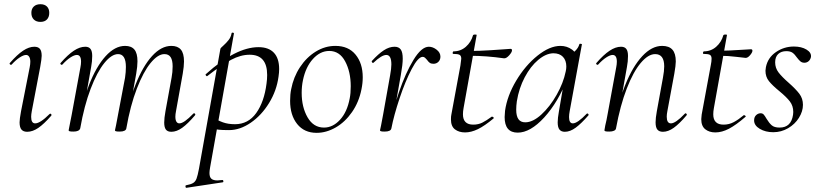

<svg xmlns="http://www.w3.org/2000/svg" viewBox="-20 -617 3894 912"><path d="M73 -36Q73 -51 80 -89L121 -297Q124 -312 124 -324Q124 -339 118.5 -347.5Q113 -356 104 -356Q92 -356 73.5 -344Q55 -332 35 -310Q34 -309 32 -309Q29 -309 26.5 -312.5Q24 -316 27 -318Q62 -358 90 -376.5Q118 -395 143 -395Q161 -395 169.5 -385Q178 -375 178 -352Q178 -338 171 -299L131 -89Q128 -73 128 -62Q128 -31 147 -31Q171 -31 215 -75Q217 -77 219 -77Q222 -77 224 -73.5Q226 -70 223 -67Q189 -28 162 -9.5Q135 9 109 9Q91 9 82 -1.5Q73 -12 73 -36ZM129 -556Q129 -575 140.5 -586Q152 -597 172 -597Q192 -597 203 -586Q214 -575 214 -556Q214 -536 203 -524.5Q192 -513 172 -513Q152 -513 140.5 -524.5Q129 -536 129 -556Z M760 -35Q760 -56 766 -89L795 -248Q800 -274 800 -302Q800 -331 790.5 -345.5Q781 -360 761 -360Q730 -360 695.5 -318Q661 -276 630 -196Q599 -116 580 -7L569 -8Q588 -124 623 -213Q658 -302 702 -350.5Q746 -399 794 -399Q824 -399 839 -381.5Q854 -364 854 -325Q854 -302 848 -267L816 -89Q813 -74 813 -63Q813 -47 818 -39Q823 -31 832 -31Q854 -31 898 -77Q900 -79 902 -79Q905 -79 907 -75.5Q909 -72 906 -69Q872 -29 845.5 -10Q819 9 794 9Q776 9 768 -1.5Q760 -12 760 -35ZM306 2Q306 1 314 -39L320 -69L362 -297Q365 -312 365 -324Q365 -356 345 -356Q333 -356 314.5 -344Q296 -332 276 -310Q275 -309 273 -309Q270 -309 267.5 -312.5Q265 -316 268 -318Q302 -357 330.5 -376Q359 -395 385 -395Q402 -395 410 -384.5Q418 -374 418 -351Q418 -325 413 -299L361 -7Q356 8 329 8Q315 8 310.5 6.5Q306 5 306 2ZM526 2 531 -21 541 -74 574 -248Q578 -275 578 -299Q578 -360 541 -360Q510 -360 475.5 -317.5Q441 -275 410.5 -195Q380 -115 361 -7L348 -8Q368 -124 402.5 -212.5Q437 -301 481.5 -350Q526 -399 574 -399Q604 -399 618.5 -381.5Q633 -364 633 -326Q633 -302 627 -267L580 -7Q579 0 571 4Q563 8 549 8Q535 8 530.5 6.5Q526 5 526 2Z M864 263Q886 259 897 252.5Q908 246 913.5 231.5Q919 217 925 185L1027 -386Q1027 -388 1041 -400.5Q1055 -413 1066 -427Q1077 -441 1080 -459Q1081 -463 1086.5 -462Q1092 -461 1091 -457L978 178Q975 195 975 205Q975 224 984 232Q993 240 1013 240Q1018 240 1036 238H1037Q1040 238 1041 243Q1042 248 1038 249L866 275Q862 276 861 270Q860 264 864 263ZM980 -8 990 -60Q1014 -45 1038.5 -36Q1063 -27 1096 -27Q1159 -27 1197 -80Q1235 -133 1246 -220Q1249 -241 1249 -261Q1249 -357 1166 -357Q1123 -357 1078 -333Q1033 -309 965 -256L963 -255Q960 -255 957.5 -259.5Q955 -264 958 -265Q1100 -393 1208 -393Q1256 -393 1281 -366.5Q1306 -340 1306 -289Q1306 -273 1303 -253Q1294 -186 1258 -127.5Q1222 -69 1171 -34Q1120 1 1068 1Q1035 1 1018.5 -1Q1002 -3 980 -8Z M1358 -138Q1358 -169 1363 -193Q1374 -251 1405 -298Q1436 -345 1480 -372Q1524 -399 1573 -399Q1635 -399 1669 -357.5Q1703 -316 1703 -250Q1703 -222 1697 -193Q1685 -132 1652 -84.5Q1619 -37 1574.5 -11.5Q1530 14 1484 14Q1425 14 1391.5 -28Q1358 -70 1358 -138ZM1641 -149Q1646 -173 1646 -207Q1646 -276 1619.5 -325.5Q1593 -375 1544 -375Q1501 -375 1466.5 -337Q1432 -299 1419 -236Q1413 -208 1413 -176Q1413 -108 1441 -59.5Q1469 -11 1519 -11Q1561 -11 1595 -48Q1629 -85 1641 -149Z M2017 -395Q2036 -395 2054 -381Q2072 -367 2072 -348Q2072 -333 2062.5 -323.5Q2053 -314 2039 -314Q2028 -314 2021.5 -318.5Q2015 -323 2008 -333Q2004 -338 1999 -342.5Q1994 -347 1988 -347Q1966 -347 1935.5 -289Q1905 -231 1878 -150Q1851 -69 1839 -7L1829 -8Q1844 -88 1875 -179Q1906 -270 1944 -332.5Q1982 -395 2017 -395ZM1785 2 1790 -21 1800 -74 1833 -259Q1839 -292 1839 -311Q1839 -356 1815 -356Q1793 -356 1754 -319L1752 -318Q1749 -318 1747 -321.5Q1745 -325 1746 -327Q1777 -361 1803 -378Q1829 -395 1854 -395Q1874 -395 1883.5 -382Q1893 -369 1893 -338Q1893 -311 1884 -261L1839 -7Q1836 8 1807 8Q1794 8 1789.5 6.5Q1785 5 1785 2Z M2122 -50Q2122 -65 2124 -73L2167 -306Q2171 -334 2171 -338Q2171 -352 2163 -356.5Q2155 -361 2133 -361Q2130 -361 2130 -366Q2130 -368 2131.5 -370.5Q2133 -373 2134 -373Q2168 -373 2193 -395Q2218 -417 2227 -450Q2229 -453 2236 -453Q2246 -453 2244 -450L2182 -104Q2179 -88 2179 -74Q2179 -25 2228 -25Q2252 -25 2271 -34.5Q2290 -44 2316 -63H2317Q2320 -63 2323.5 -60Q2327 -57 2325 -55Q2282 -19 2250 -3.5Q2218 12 2189 12Q2160 12 2141 -2.5Q2122 -17 2122 -50ZM2213 -352 2215 -375Q2257 -375 2311 -378.5Q2365 -382 2377 -383L2405 -385Q2412 -385 2412 -378Q2412 -369 2398.5 -354Q2385 -339 2374 -340Q2290 -352 2213 -352Z M2377 -61Q2377 -69 2379 -91Q2389 -162 2432 -234Q2475 -306 2533 -352.5Q2591 -399 2642 -399Q2673 -399 2697 -381.5Q2721 -364 2724 -330L2681 -357Q2695 -359 2711 -374Q2727 -389 2732 -407Q2733 -410 2739 -409Q2745 -408 2744 -406L2686 -89Q2683 -73 2683 -61Q2683 -31 2701 -31Q2723 -31 2767 -77Q2768 -78 2770 -78Q2773 -78 2775 -74.5Q2777 -71 2775 -69Q2741 -30 2714.5 -10.5Q2688 9 2663 9Q2646 9 2637.5 -1.5Q2629 -12 2629 -36Q2629 -56 2635 -89L2659 -229L2676 -246Q2631 -131 2565 -59Q2499 13 2439 13Q2377 13 2377 -61ZM2667 -277Q2670 -289 2670 -301Q2670 -330 2654 -347Q2638 -364 2608 -364Q2573 -363 2536.5 -332.5Q2500 -302 2472.5 -250Q2445 -198 2435 -136Q2432 -114 2432 -96Q2432 -66 2442.5 -51Q2453 -36 2475 -36Q2511 -36 2551.5 -73Q2592 -110 2624 -166.5Q2656 -223 2667 -277Z M3094 -36Q3094 -56 3100 -89L3129 -248Q3135 -280 3135 -302Q3135 -360 3092 -360Q3059 -360 3023.5 -318Q2988 -276 2957 -196Q2926 -116 2906 -7L2894 -8Q2914 -124 2949.5 -212.5Q2985 -301 3030.5 -350Q3076 -399 3125 -399Q3158 -399 3174 -381Q3190 -363 3190 -325Q3190 -307 3183 -267L3150 -89Q3147 -74 3147 -63Q3147 -31 3167 -31Q3189 -31 3233 -77Q3235 -79 3236 -79Q3239 -79 3241.5 -75.5Q3244 -72 3241 -69Q3207 -29 3180.5 -10Q3154 9 3129 9Q3111 9 3102.5 -1.5Q3094 -12 3094 -36ZM2851 2 2855 -21Q2861 -45 2866 -74L2907 -297Q2910 -312 2910 -324Q2910 -356 2890 -356Q2878 -356 2859.5 -344Q2841 -332 2821 -310Q2820 -309 2818 -309Q2815 -309 2812.5 -312.5Q2810 -316 2813 -318Q2847 -357 2875.5 -376Q2904 -395 2930 -395Q2947 -395 2955 -384.5Q2963 -374 2963 -351Q2963 -325 2958 -299L2906 -7Q2905 0 2896.5 4Q2888 8 2874 8Q2860 8 2855.5 6.5Q2851 5 2851 2Z M3311 -51Q3311 -57 3313 -73L3356 -306Q3360 -325 3360 -338Q3360 -352 3352 -356.5Q3344 -361 3322 -361Q3319 -361 3319 -366Q3319 -368 3320.5 -370.5Q3322 -373 3323 -373Q3357 -373 3382 -395Q3407 -417 3416 -450Q3418 -453 3425 -453Q3435 -453 3433 -450L3371 -104Q3368 -88 3368 -74Q3368 -25 3417 -25Q3443 -25 3465.5 -37Q3488 -49 3513 -70H3514Q3517 -70 3520.5 -67Q3524 -64 3521 -62Q3476 -23 3442.5 -5.5Q3409 12 3378 12Q3349 12 3330 -3Q3311 -18 3311 -51ZM3402 -352 3404 -376Q3436 -376 3513 -381L3547 -383Q3554 -383 3554 -376Q3554 -368 3543 -355Q3532 -342 3522 -342Q3517 -342 3477.5 -347Q3438 -352 3402 -352Z M3562 -45Q3562 -61 3571.5 -70Q3581 -79 3593 -79Q3602 -79 3607.5 -73Q3613 -67 3621 -53Q3633 -33 3645.5 -22Q3658 -11 3683 -11Q3738 -11 3747 -72Q3748 -77 3748 -85Q3748 -114 3732 -135Q3716 -156 3682 -184Q3649 -211 3632.5 -231.5Q3616 -252 3616 -281Q3616 -286 3618 -298Q3627 -343 3665.5 -369.5Q3704 -396 3751 -396Q3787 -396 3811 -381.5Q3835 -367 3832 -346Q3829 -333 3820.5 -326Q3812 -319 3801 -319Q3790 -319 3782.5 -325Q3775 -331 3766 -343Q3755 -359 3744.5 -366.5Q3734 -374 3715 -374Q3691 -374 3676.5 -360.5Q3662 -347 3662 -321Q3662 -294 3678 -273Q3694 -252 3726 -224Q3760 -194 3777 -171.5Q3794 -149 3794 -119Q3794 -88 3775 -57.5Q3756 -27 3723.5 -8Q3691 11 3653 11Q3616 11 3589 -5Q3562 -21 3562 -45Z"/></svg>

Font: Cormorant Infant
Style: Italic
Weight: 400
Italic angle: -10°
Designer: Christian Thalmann (Catharsis Fonts)
Foundry: Catharsis Fonts
Version: Version 4.000